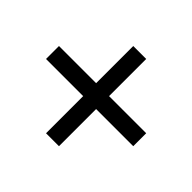

<svg xmlns="http://www.w3.org/2000/svg" viewBox="-141 -841 881 881"><g transform="rotate(-45 300.0 -400.0)"><path d="M17 -358V-442H583V-358ZM258 -117V-683H342V-117Z"/></g></svg>

Font: Victor Mono Thin SemiBold
Style: Regular
Weight: 600
Monospace: yes
Version: Version 1.561;gftools[0.9.30]